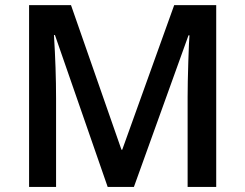

<svg xmlns="http://www.w3.org/2000/svg" viewBox="-20 -734 963 754"><path d="M402.8 0 195.8 -596.2H191.9Q200.2 -463.4 200.2 -347.2V0H94.2V-713.9H258.8L457 -146H460L664.1 -713.9H829.1V0H716.8V-353Q716.8 -406.2 719.5 -491.7Q722.2 -577.1 724.1 -595.2H720.2L505.9 0Z"/></svg>

Font: f2_46825          
Style: Regular
Weight: 600
Foundry: Ascender Corporation
Version: Version 1.10